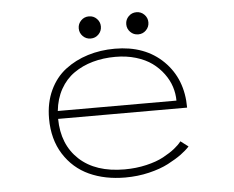

<svg xmlns="http://www.w3.org/2000/svg" viewBox="-49 -709 948 777"><g transform="rotate(-5 425.0 -321.0)"><path d="M371 -574.8Q358 -561.5 339 -561.5Q320 -561.5 307 -574.8Q294 -588 294 -606.5Q294 -625 307 -638.2Q320 -651.5 339 -651.5Q358 -651.5 371 -638.2Q384 -625 384 -606.5Q384 -588 371 -574.8ZM564 -574.8Q551 -561.5 532 -561.5Q513 -561.5 500 -574.8Q487 -588 487 -606.5Q487 -625 500 -638.2Q513 -651.5 532 -651.5Q551 -651.5 564 -638.2Q577 -625 577 -606.5Q577 -588 564 -574.8ZM695 -92Q681.5 -77 660 -61.2Q638.5 -45.5 605.5 -28.2Q572.5 -11 526.2 0Q480 11 429.5 11Q347.5 11 283.5 -18.2Q219.5 -47.5 181 -108.2Q142.5 -169 142.5 -253.5Q142.5 -317.5 166 -367.8Q189.5 -418 230 -449Q270.5 -480 322 -496Q373.5 -512 432 -512Q554.5 -512 628.8 -438.8Q703 -365.5 703 -249H179Q180 -144.5 246 -83.2Q312 -22 429.5 -22Q476.5 -22 518.2 -31.8Q560 -41.5 588.5 -57Q617 -72.5 635.2 -87Q653.5 -101.5 664 -115.5ZM431.5 -479Q382 -479 339.2 -467Q296.5 -455 262.5 -431.2Q228.5 -407.5 207 -369Q185.5 -330.5 180.5 -281H662.5Q662.5 -309.5 653.5 -337.5Q644.5 -365.5 625.5 -391.2Q606.5 -417 579.8 -436.5Q553 -456 514.8 -467.5Q476.5 -479 431.5 -479Z"/></g></svg>

Font: League Mono Wide Thin
Style: Regular
Weight: 100
Width: 8
Designer: Tyler Finck
Foundry: The League of Moveable Type / Tyler Finck
Version: Version 2.210